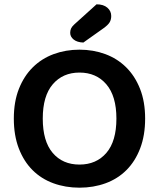

<svg xmlns="http://www.w3.org/2000/svg" viewBox="-20 -853 736 889"><path d="M652 -304Q652 -226 629 -166Q606 -106 565.5 -65.5Q525 -25 469 -4.5Q413 16 348 16Q283 16 227 -4.5Q171 -25 130.5 -65.5Q90 -106 67 -166Q44 -226 44 -304Q44 -382 67.5 -441.5Q91 -501 132 -541.5Q173 -582 228.5 -602.5Q284 -623 348 -623Q412 -623 467.5 -602.5Q523 -582 564 -541.5Q605 -501 628.5 -441.5Q652 -382 652 -304ZM519 -304Q519 -408 472.5 -462.5Q426 -517 348 -517Q271 -517 224.5 -463Q178 -409 178 -304Q178 -199 224 -145Q270 -91 348 -91Q426 -91 472.5 -145Q519 -199 519 -304ZM427 -833Q459 -833 477 -817.5Q495 -802 495 -779Q495 -762 487.5 -749.5Q480 -737 459 -722L366 -656Q337 -657 321 -670Q305 -683 305 -701Q305 -712 309 -721Q313 -730 324 -740Z"/></svg>

Font: Baloo Bhaina 2 SemiBold
Style: Regular
Weight: 600
Designer: Yesha Goshar, Manish Minz, Shuchita Grover and Ek Type
Foundry: Ek Type
Version: Version 1.640;hotconv 1.0.111;makeotfexe 2.5.65597; ttfautoh